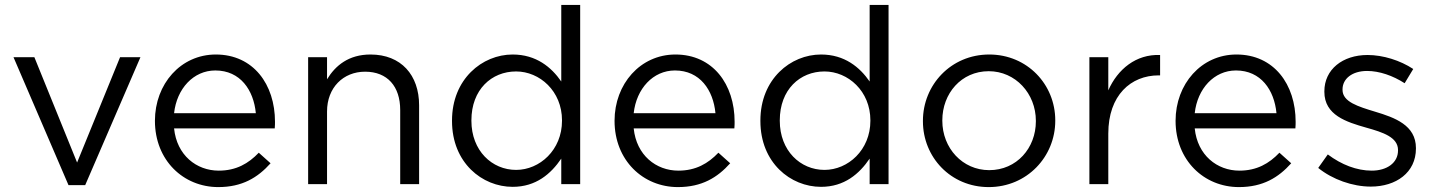

<svg xmlns="http://www.w3.org/2000/svg" viewBox="-20 -750 5844 782"><path d="M120 -517H35L259 4H327L552 -517H469L294 -88Z M689 -227H1099C1100 -239 1100 -247 1100 -254C1100 -406 1012 -528 859 -528C716 -528 611 -408 611 -258C611 -97 727 12 869 12C967 12 1030 -27 1082 -85L1034 -128C992 -84 942 -55 871 -55C780 -55 700 -118 689 -227ZM1022 -289H689C700 -389 768 -463 857 -463C959 -463 1013 -383 1022 -289Z M1312 -427V-517H1235V0H1312V-296C1312 -393 1378 -458 1467 -458C1558 -458 1610 -398 1610 -302V0H1687V-321C1687 -444 1614 -528 1489 -528C1400 -528 1346 -483 1312 -427Z M2068 11C2163 11 2224 -42 2266 -104V0H2343V-730H2266V-418C2226 -476 2164 -528 2068 -528C1944 -528 1821 -428 1821 -259V-257C1821 -87 1944 11 2068 11ZM2082 -58C1984 -58 1900 -136 1900 -258V-260C1900 -385 1982 -459 2082 -459C2178 -459 2269 -379 2269 -260V-258C2269 -139 2178 -58 2082 -58Z M2561 -227H2971C2972 -239 2972 -247 2972 -254C2972 -406 2884 -528 2731 -528C2588 -528 2483 -408 2483 -258C2483 -97 2599 12 2741 12C2839 12 2902 -27 2954 -85L2906 -128C2864 -84 2814 -55 2743 -55C2652 -55 2572 -118 2561 -227ZM2894 -289H2561C2572 -389 2640 -463 2729 -463C2831 -463 2885 -383 2894 -289Z M3324 11C3419 11 3480 -42 3522 -104V0H3599V-730H3522V-418C3482 -476 3420 -528 3324 -528C3200 -528 3077 -428 3077 -259V-257C3077 -87 3200 11 3324 11ZM3338 -58C3240 -58 3156 -136 3156 -258V-260C3156 -385 3238 -459 3338 -459C3434 -459 3525 -379 3525 -260V-258C3525 -139 3434 -58 3338 -58Z M4007 12C4163 12 4278 -112 4278 -258V-260C4278 -406 4164 -528 4009 -528C3853 -528 3739 -404 3739 -258V-256C3739 -110 3852 12 4007 12ZM4009 -57C3900 -57 3818 -147 3818 -258V-260C3818 -369 3895 -460 4007 -460C4116 -460 4199 -369 4199 -258V-256C4199 -147 4121 -57 4009 -57Z M4494 -382V-517H4417V0H4494V-206C4494 -362 4586 -443 4699 -443H4705V-526C4607 -530 4532 -468 4494 -382Z M4846 -227H5256C5257 -239 5257 -247 5257 -254C5257 -406 5169 -528 5016 -528C4873 -528 4768 -408 4768 -258C4768 -97 4884 12 5026 12C5124 12 5187 -27 5239 -85L5191 -128C5149 -84 5099 -55 5028 -55C4937 -55 4857 -118 4846 -227ZM5179 -289H4846C4857 -389 4925 -463 5014 -463C5116 -463 5170 -383 5179 -289Z M5563 10C5666 10 5747 -47 5747 -145V-147C5747 -240 5661 -271 5581 -295C5512 -316 5448 -335 5448 -384V-386C5448 -429 5487 -461 5548 -461C5598 -461 5653 -442 5701 -411L5736 -469C5683 -504 5613 -526 5550 -526C5448 -526 5374 -467 5374 -378V-376C5374 -281 5464 -253 5545 -230C5613 -211 5674 -191 5674 -139V-137C5674 -87 5629 -55 5567 -55C5506 -55 5444 -79 5388 -121L5349 -66C5407 -19 5489 10 5563 10Z"/></svg>

Font: Mission
Style: Regular
Weight: 400
Version: Version 1.000;FEAKit 1.0